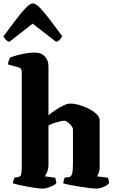

<svg xmlns="http://www.w3.org/2000/svg" viewBox="-52 -1109 676 1129"><path d="M199 0Q187 0 163.5 -3Q140 -6 112 -11Q84 -16 60 -21.5Q36 -27 24 -31Q24 -38 27.5 -48.5Q31 -59 34 -65L53 -67Q70 -70 73 -86.5Q76 -103 76 -147V-685Q76 -708 57 -713L-5 -730Q-4 -745 1 -756Q6 -767 10 -772Q21 -776 45.5 -783Q70 -790 99 -795Q128 -800 153 -800Q191 -800 212 -777Q233 -754 233 -719V-431Q248 -444 271.5 -460Q295 -476 319.5 -488Q344 -500 361 -500Q385 -500 414.5 -491.5Q444 -483 471 -469Q498 -455 516 -437.5Q534 -420 534 -402V-128Q534 -106 528 -91.5Q522 -77 518 -72L583 -64Q585 -58 587 -49.5Q589 -41 589 -32Q581 -20 557 -10Q533 0 516 0Q504 0 477 -3Q450 -6 418 -11Q386 -16 359 -21.5Q332 -27 320 -31Q320 -39 323.5 -49Q327 -59 329 -65L351 -67Q366 -69 371.5 -85.5Q377 -102 377 -147V-348Q377 -357 368 -369Q359 -381 347 -390Q335 -399 327 -399Q316 -399 297.5 -394.5Q279 -390 260.5 -383.5Q242 -377 233 -371V-139Q233 -119 226 -100Q219 -81 211 -72L272 -64Q274 -59 276.5 -49.5Q279 -40 279 -32Q273 -24 258.5 -17Q244 -10 227.5 -5Q211 0 199 0ZM3 -863Q-9 -866 -18.5 -876Q-28 -886 -32 -895Q7 -947 40 -991Q73 -1035 99 -1062Q125 -1089 141 -1089Q158 -1089 183.5 -1062.5Q209 -1036 242.5 -992Q276 -948 314 -896Q311 -890 301.5 -878Q292 -866 278 -863L140 -970Z"/></svg>

Font: Texturina ExtraBold
Style: Regular
Weight: 800
Designer: Guillermo Torres Carreño
Foundry: Omnibus-Type
Version: Version 1.002; ttfautohint (v1.8.3)